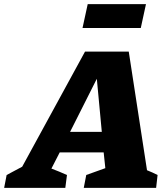

<svg xmlns="http://www.w3.org/2000/svg" viewBox="-92 -906 797 926"><path d="M617 -85Q630 -80 643 -74Q656 -68 668 -62L661 0H312L324 -62L416 -95L408 -171H196L156 -93Q175 -86 194 -78Q213 -70 231 -62L223 0H-72L-60 -62L15 -102L318 -657H529ZM246 -270H399L375 -526ZM306 -771 331 -886H612L587 -771Z"/></svg>

Font: Piazzolla SC ExtraBold
Style: Italic
Weight: 800
Italic angle: -11.3°
Designer: Juan Pablo del Peral
Foundry: Huerta Tipografica
Version: Version 1.330